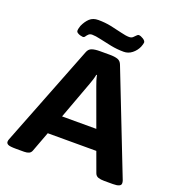

<svg xmlns="http://www.w3.org/2000/svg" viewBox="-153 -995 1040 1122"><g transform="rotate(20 367.5 -434.0)"><path d="M72 2Q33 2 22 -4Q11 -10 11 -20Q11 -29 15 -38L261 -667Q269 -689 288 -695.5Q307 -702 338 -702H398Q430 -702 448.5 -695.5Q467 -689 475 -667L721 -38Q723 -33 723.5 -28.5Q724 -24 724 -20Q724 2 674 2H620Q598 2 583 -3Q568 -8 562 -24L517 -147H215L169 -24Q164 -9 152 -3.5Q140 2 122 2ZM346 -501 260 -268H473L388 -501Q382 -517 377 -533Q372 -549 369 -565H365Q362 -549 357 -533Q352 -517 346 -501ZM215 -746Q211 -746 200.5 -748.5Q190 -751 181.5 -756.5Q173 -762 173 -770Q173 -778 175.5 -787Q178 -796 180 -802Q194 -833 214 -851.5Q234 -870 267 -870Q309 -870 347.5 -862Q386 -854 417.5 -846Q449 -838 469 -838Q483 -838 491.5 -845.5Q500 -853 506.5 -860.5Q513 -868 520 -868Q531 -868 547 -858Q563 -848 563 -837Q563 -833 560.5 -825Q558 -817 555 -809Q543 -782 520 -764Q497 -746 469 -746Q427 -746 387.5 -754Q348 -762 315.5 -769.5Q283 -777 263 -777Q249 -777 241 -769.5Q233 -762 228 -754Q223 -746 215 -746Z"/></g></svg>

Font: Asap Expanded
Style: Bold
Weight: 700
Width: 7
Designer: Pablo Cosgaya
Foundry: Omnibus-Type
Version: Version 3.001; ttfautohint (v1.8.4.7-5d5b)